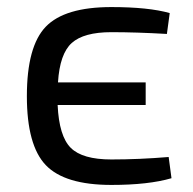

<svg xmlns="http://www.w3.org/2000/svg" viewBox="-20 -513 547 543"><path d="M457 -69 465 -9Q400 10 295 10Q163 10 109.5 -46Q56 -102 56 -241Q56 -382 109.5 -437.5Q163 -493 295 -493Q400 -493 460 -476L452 -417Q365 -422 295 -422Q217 -422 183 -391.5Q149 -361 144 -280H392V-216H143Q147 -128 180 -95Q213 -62 295 -62Q373 -62 457 -69Z"/></svg>

Font: Exo 2.0
Style: Regular
Weight: 400
Designer: Natanael Gama
Version: Version 1.001;PS 001.001;hotconv 1.0.70;makeotf.lib2.5.58329